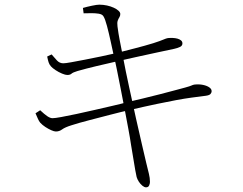

<svg xmlns="http://www.w3.org/2000/svg" viewBox="-20 -765 1040 822"><path d="M605 37Q598 37 589.5 30Q581 23 574.5 13Q568 3 565 -7Q563 -15 559 -37Q555 -59 550.5 -88Q546 -117 541 -145Q537 -173 529.5 -213Q522 -253 513.5 -298Q505 -343 496.5 -386Q488 -429 481 -464Q474 -499 469 -518Q462 -550 454 -587Q446 -624 438 -654Q430 -684 423 -695Q418 -704 402 -706.5Q386 -709 368.5 -708.5Q351 -708 338 -708L335 -731Q352 -736 373.5 -740.5Q395 -745 405 -745Q422 -745 438 -741.5Q454 -738 467 -732Q480 -726 487.5 -719Q495 -712 495 -705Q495 -697 491 -691Q487 -685 484 -676.5Q481 -668 483 -652Q487 -621 492 -595.5Q497 -570 506 -524Q518 -460 533 -391.5Q548 -323 562 -259Q576 -195 588 -145Q600 -95 606 -68Q613 -39 617.5 -21Q622 -3 622 14Q622 21 618.5 29Q615 37 605 37ZM219 -202Q212 -202 199.5 -207.5Q187 -213 174 -221.5Q161 -230 152 -240Q147 -246 142.5 -256Q138 -266 132 -280L152 -293Q170 -276 182.5 -267.5Q195 -259 205 -259Q215 -259 242.5 -264Q270 -269 307.5 -277Q345 -285 386 -294.5Q427 -304 464 -312.5Q501 -321 526 -328Q553 -334 590 -343Q627 -352 664.5 -361.5Q702 -371 731 -379Q760 -387 772 -390Q794 -396 800 -399Q806 -402 813 -403Q833 -405 849.5 -401.5Q866 -398 876 -391Q886 -384 886 -375Q886 -368 881 -362.5Q876 -357 861 -355Q829 -351 799.5 -347Q770 -343 735 -336.5Q700 -330 652 -320Q604 -310 535 -294Q499 -286 453 -274Q407 -262 362.5 -250.5Q318 -239 287 -229Q258 -220 246 -211Q234 -202 219 -202ZM268 -444Q260 -444 245.5 -450Q231 -456 217.5 -465Q204 -474 198 -481Q191 -489 188 -498.5Q185 -508 182 -523L201 -532Q212 -519 223.5 -506.5Q235 -494 251 -494Q260 -494 285 -498.5Q310 -503 343.5 -509.5Q377 -516 413 -523.5Q449 -531 479 -538Q518 -548 559 -558.5Q600 -569 636 -580Q667 -590 679.5 -595.5Q692 -601 699 -602Q709 -603 720 -602.5Q731 -602 740 -599.5Q749 -597 755 -592Q761 -587 761 -579Q761 -569 750.5 -564Q740 -559 726 -556Q696 -550 651 -540Q606 -530 561.5 -520.5Q517 -511 488 -504Q439 -493 393 -482Q347 -471 312 -461Q292 -455 286 -449.5Q280 -444 268 -444Z"/></svg>

Font: Noto Serif JP ExtraLight
Style: Regular
Weight: 200
Designer: Ryoko NISHIZUKA  (kana & ideographs); Frank Grießhammer (Latin, Greek & Cyrillic); Wenlong ZHANG  (bopomofo); Sandoll Co
Foundry: Adobe
Version: Version 2.002-H1;hotconv 1.1.0;makeotfexe 2.6.0